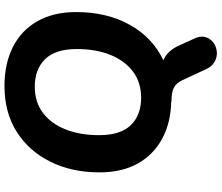

<svg xmlns="http://www.w3.org/2000/svg" viewBox="-84 -672 965 836"><g transform="rotate(-90 398.0 -253.5)"><path d="M646 105Q661 134 655.5 156.5Q650 179 632.5 192.5Q615 206 592.5 208.5Q570 211 548.5 199.5Q527 188 515 161L468 60Q456 33 435.5 22Q415 11 373 11L374 10Q281 8 211.5 -30Q142 -68 104 -136.5Q66 -205 66 -302Q66 -423 112.5 -516.5Q159 -610 243 -663Q327 -716 442 -716Q540 -716 612.5 -679Q685 -642 724.5 -572Q764 -502 764 -404Q764 -270 708.5 -170.5Q653 -71 554 -24Q592 -9 615 37ZM391 -121Q458 -121 505.5 -157Q553 -193 578 -256Q603 -319 603 -401Q603 -494 559 -539Q515 -584 439 -584Q372 -584 325 -548.5Q278 -513 253 -450Q228 -387 228 -304Q228 -211 271.5 -166Q315 -121 391 -121Z"/></g></svg>

Font: Nunito ExtraBold
Style: Italic
Weight: 800
Italic angle: -9°
Designer: Vernon Adams
Foundry: Vernon Adams
Version: Version 3.601; ttfautohint (v1.8.2.53-6de2)